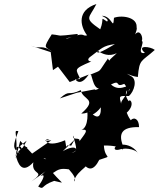

<svg xmlns="http://www.w3.org/2000/svg" viewBox="-20 -844 786 950"><path d="M332 -123C292 -137 316 -81 302 -150C193 -104 197 -172 225 -153C214 -157 180 -141 234 -150L139 -84L80 -147L58 -61C72 -178 41 -203 71 -195C43 -122 41 -109 78 -85C57 -87 54 -147 85 -99C92 -142 47 -93 112 -148C86 -98 65 -78 116 -114C87 -135 50 -57 57 -80C68 -33 89 20 145 -41C132 27 214 -2 135 54C251 -25 238 -32 180 28C211 10 190 50 169 79C202 97 178 75 248 51C306 63 291 70 242 12C269 -7 282 -12 321 -6C347 23 359 45 346 54C357 -6 460 -37 387 -43C416 5 445 -1 471 -53C544 -79 498 -50 494 -124C594 -125 587 -93 587 -102C573 -114 654 -111 664 -83C649 -113 612 -131 582 -128C538 -128 530 -83 593 -112C562 -181 580 -217 668 -215C668 -258 641 -266 627 -249C602 -284 610 -297 602 -282C653 -324 623 -360 617 -343C577 -394 637 -424 616 -390C634 -457 583 -376 529 -426C582 -453 545 -408 595 -429C637 -380 571 -353 580 -327C570 -370 565 -370 618 -369C643 -390 663 -451 627 -468C583 -494 621 -468 662 -463C670 -554 678 -536 746 -597C725 -614 652 -623 697 -582C639 -571 732 -674 649 -632C708 -609 680 -716 649 -674C672 -734 643 -719 581 -665C614 -677 628 -636 652 -693C676 -756 588 -772 544 -756C539 -689 537 -765 484 -766C541 -738 492 -735 513 -735C470 -762 499 -757 476 -699C392 -757 421 -752 457 -824C361 -793 375 -717 411 -669C381 -662 409 -691 307 -651C307 -658 377 -667 363 -676C248 -663 296 -668 236 -674C189 -599 204 -617 240 -587C185 -628 179 -597 133 -618L231 -586L242 -497L267 -514L325 -438L419 -475C393 -437 360 -414 337 -483C343 -462 325 -449 377 -453C356 -503 338 -500 432 -540C422 -539 403 -548 432 -567C483 -604 488 -618 550 -626C564 -637 445 -558 463 -593C486 -577 519 -562 558 -581C512 -537 516 -551 533 -519C511 -579 501 -536 518 -560C459 -477 490 -502 425 -474C435 -493 436 -405 472 -406C499 -424 448 -390 449 -402L360 -385L276 -357C329 -404 312 -366 380 -398C387 -348 469 -358 382 -282C435 -282 446 -320 427 -296C411 -255 457 -282 479 -313C481 -252 453 -254 409 -309C414 -298 421 -216 383 -201C427 -209 395 -176 373 -145C379 -169 334 -146 342 -173C359 -109 369 -90 327 -88C376 -91 365 -141 286 -93C236 -57 201 -50 196 -62L239 -45L349 -153Z"/></svg>

Font: Hussar Lance
Style: Italic
Weight: 700
Foundry: Cannot Into Space Fonts, PlusOne Fonts
Version: Version 2.27